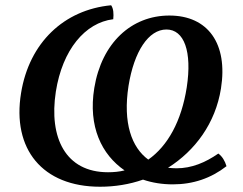

<svg xmlns="http://www.w3.org/2000/svg" viewBox="-20 -700 924 729"><path d="M840 -69C834 -89 824 -106 809 -117C760 -83 708 -61 650 -61C639 -61 628 -62 618 -63C721 -128 798 -232 819 -364C846 -534 770 -641 623 -641C479 -641 366 -537 338 -366C314 -219 366 -113 453 -53C433 -48 412 -46 390 -46C229 -46 165 -177 192 -352C217 -511 303 -614 410 -627C412 -648 411 -667 402 -680C223 -663 91 -538 60 -347C25 -134 141 9 360 9C416 9 472 0 523 -18C558 -6 596 0 636 0C713 0 781 -23 840 -69ZM468 -374C489 -505 544 -588 612 -588C679 -588 710 -505 689 -368C669 -240 617 -146 543 -94C480 -140 446 -233 468 -374Z"/></svg>

Font: Vollkorn Semibold
Style: Italic
Weight: 600
Italic angle: -11°
Designer: Friedrich Althausen
Foundry: Friedrich Althausen
Version: Version 4.015;PS 004.015;hotconv 1.0.88;makeotf.lib2.5.64775